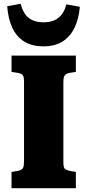

<svg xmlns="http://www.w3.org/2000/svg" viewBox="-20 -995 462 1015"><path d="M41 0V-86L77 -92Q97 -97 102 -107.5Q107 -118 107 -143V-562Q107 -588 101 -597Q95 -606 73 -610L41 -615V-701H381V-615L345 -609Q328 -605 321.5 -595.5Q315 -586 315 -558V-139Q315 -114 320.5 -105.5Q326 -97 347 -92L381 -86V0ZM210 -750Q149 -750 108 -775.5Q67 -801 45 -848.5Q23 -896 18 -962L89 -975Q103 -922 133 -899.5Q163 -877 210 -877Q258 -877 288 -900Q318 -923 331 -972L402 -959Q397 -896 374 -848.5Q351 -801 310.5 -775.5Q270 -750 210 -750Z"/></svg>

Font: Literata ExtraBold
Style: Regular
Weight: 800
Designer: Latin by Veronika Burian and Jose Scaglione. Greek by Irene Vlachou. Cyrillic by Vera Evstafieva.
Foundry: TypeTogether
Version: Version 3.103;gftools[0.9.29]